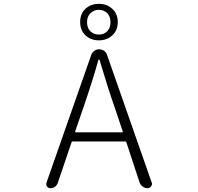

<svg xmlns="http://www.w3.org/2000/svg" viewBox="-20 -987 1040 1007"><path d="M499 -935.5Q472.7 -935.5 454.6 -918Q436.5 -900.4 436.5 -871.1Q436.5 -839.8 454.1 -822.8Q471.7 -805.7 499 -805.7Q524.4 -805.7 542 -822.8Q559.6 -839.8 559.6 -871.1Q559.6 -900.4 542 -918Q524.4 -935.5 499 -935.5ZM499 -775.4Q456.1 -775.4 428.2 -801.8Q400.4 -828.1 400.4 -871.1Q400.4 -915 428.2 -940.9Q456.1 -966.8 499 -966.8Q541 -966.8 569.3 -940.4Q597.7 -914.1 597.7 -871.1Q597.7 -828.1 569.3 -801.8Q541 -775.4 499 -775.4ZM374 -296.9Q373 -293 377.9 -293H621.1Q625 -293 624 -296.9L581.1 -424.8Q543.9 -531.2 502 -672.9Q501 -674.8 499 -674.8Q497.1 -674.8 496.1 -672.9Q465.8 -563.5 418 -424.8ZM753.9 0Q740.2 0 728.5 -8.3Q716.8 -16.6 711.9 -30.3L642.6 -241.2Q640.6 -245.1 636.7 -245.1H361.3Q357.4 -245.1 355.5 -241.2L283.2 -28.3Q279.3 -15.6 268.6 -7.8Q257.8 0 244.1 0Q233.4 0 226.6 -8.8Q222.7 -14.6 222.7 -20.5Q222.7 -24.4 223.6 -28.3L459 -700.2Q463.9 -712.9 475.1 -720.7Q486.3 -728.5 500 -728.5Q513.7 -728.5 525.4 -720.7Q537.1 -712.9 541 -700.2L775.4 -30.3Q777.3 -26.4 777.3 -22.5Q777.3 -15.6 772.5 -9.8Q765.6 0 753.9 0Z"/></svg>

Font: Gen Jyuu Gothic L Monospace Light
Style: Regular
Weight: 300
Designer: [Source Han Sans]
Ryoko NISHIZUKA  (kana & ideographs); Paul D. Hunt (Latin, Greek & Cyrillic); Wenlong ZHANG  (bopomofo
Version: Version 1.002.20150607